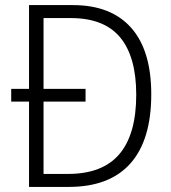

<svg xmlns="http://www.w3.org/2000/svg" viewBox="-20 -734 673 754"><path d="M266 -714Q416 -714 495 -625Q574 -536 574 -364Q574 -184 492 -92Q410 0 250 0H94V-335H24V-385H94V-714ZM258 -663H151V-385H316V-335H151V-51H247Q383 -51 449 -129Q515 -207 515 -362Q515 -511 452 -587Q389 -663 258 -663Z"/></svg>

Font: Noto Sans Tamil SemiCondensed Light
Style: Regular
Weight: 300
Width: 4
Designer: Jelle Bosma - Monotype Design Team
Foundry: Monotype Imaging Inc.
Version: Version 2.004; ttfautohint (v1.8.4.7-5d5b)